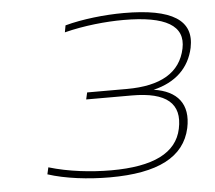

<svg xmlns="http://www.w3.org/2000/svg" viewBox="-43 -556 686 612"><g transform="rotate(-5 300.0 -250.0)"><path d="M363 -267H236L231 -245H377C488 -245 534 -206 517 -126C501 -50 426 -13 291 -13C228 -13 155 -21 92 -40L87 -18C142 0 216 9 285 9C439 9 524 -35 544 -126C560 -202 523 -246 448 -257C519 -274 563 -316 577 -380C595 -467 529 -509 374 -509C313 -509 241 -501 186 -486L182 -464C245 -480 315 -487 371 -487C507 -487 566 -452 551 -380C535 -304 472 -267 363 -267Z"/></g></svg>

Font: LT Wave Mono Thin
Style: Italic
Weight: 100
Designer: Daniel Lyons
Version: Version 2.5 (Glyphs App)